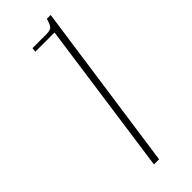

<svg xmlns="http://www.w3.org/2000/svg" viewBox="-204 -613 635 635"><g transform="rotate(-45 113.5 -295.5)"><path d="M89 0 165 -541H75L77 -556H143Q160 -556 166.5 -562.5Q173 -569 179 -591H197L113 0Z"/></g></svg>

Font: Alumni Sans Thin
Style: Italic
Weight: 100
Italic angle: -8°
Designer: Robert E. Leuschke
Foundry: Robert E. Leuschke
Version: Version 1.016